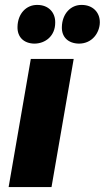

<svg xmlns="http://www.w3.org/2000/svg" viewBox="-20 -759 425 779"><path d="M15 0H189L279 -520H105ZM300 -582C355 -582 384 -627 385 -667C386 -709 356 -739 312 -739C267 -740 232 -703 231 -649C230 -609 256 -583 300 -582ZM119 -582C164 -582 204 -613 204 -667C205 -709 176 -739 132 -739C87 -740 52 -704 51 -650C50 -609 76 -583 119 -582Z"/></svg>

Font: Fixel Display 20240404 ExBold
Style: Italic
Weight: 800
Italic angle: -10°
Designer: AlfaBravo + MacPaw
Foundry: Kyrylo Tkachov, Marchela Mozhyna, Serhii Makarenko, Maria Weinstein, Zakhar Kryvoshyya
Version: Version 1.211;Glyphs 3.2 (3225)